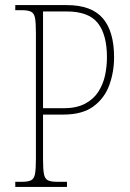

<svg xmlns="http://www.w3.org/2000/svg" viewBox="-20 -734 512 754"><path d="M40 0V-20H65Q90 -20 102 -26Q114 -32 117.5 -51Q121 -70 121 -109V-606Q121 -645 117.5 -663.5Q114 -682 102 -688Q90 -694 65 -694H40V-714H242Q339 -714 383.5 -662.5Q428 -611 428 -509Q428 -452 409.5 -400.5Q391 -349 347.5 -316.5Q304 -284 228 -284H149V-108Q149 -70 152.5 -51Q156 -32 168 -26Q180 -20 205 -20H243V0ZM230 -309Q280 -309 313.5 -326.5Q347 -344 366 -373.5Q385 -403 392.5 -438Q400 -473 400 -509Q400 -598 364 -643.5Q328 -689 242 -689H149V-309Z"/></svg>

Font: Noto Serif Thai Condensed Thin
Style: Regular
Weight: 100
Width: 3
Designer: Monotype Design Team
Foundry: Monotype Imaging Inc.
Version: Version 2.001; ttfautohint (v1.8.4.7-5d5b)